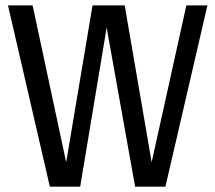

<svg xmlns="http://www.w3.org/2000/svg" viewBox="-20 -701 808 721"><path d="M380.5 -597.3 281.1 0H167.2L10 -680.7H102.5L228.5 -91.7L327.5 -680.7H448.3L549.5 -91.7L679.8 -680.7H758.9L601.2 0H487.4Z"/></svg>

Font: Puralecka Narrow
Style: Regular
Weight: 400
Designer: Hector Gatti, Marcela Romero, Pablo Cosgaya and Nicolas Silva
Version: Version 1.004;PS 001.004;hotconv 1.0.70;makeotf.lib2.5.58329